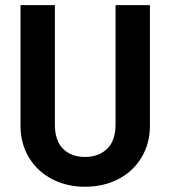

<svg xmlns="http://www.w3.org/2000/svg" viewBox="-20 -710 653 736"><path d="M58.6 -227.5V-690.4H190.4V-232.4Q190.4 -171.9 220.7 -140.6Q252 -108.4 305.7 -108.4Q359.4 -108.4 391.6 -140.6Q422.9 -171.9 422.9 -232.4V-690.4H554.7V-227.5Q554.7 -160.2 522.5 -106.4Q490.2 -52.7 433.6 -23.4Q377 5.9 305.7 5.9Q236.3 5.9 179.7 -23.4Q123 -52.7 90.8 -106.4Q58.6 -160.2 58.6 -227.5Z"/></svg>

Font: Altinn-DIN
Style: DIN-Bold
Weight: 700
Designer: Charles Nix
Foundry: Altinn
Version: Version 2.00